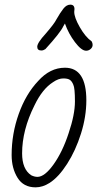

<svg xmlns="http://www.w3.org/2000/svg" viewBox="-20 -796 421 825"><path d="M30 -130Q30 -221 60.5 -306.5Q91 -392 144 -448Q195 -505 259 -505Q351 -505 351 -365Q351 -295 328 -222Q305 -149 268.5 -92Q232 -35 193 -10Q163 9 133 9Q81 9 55.5 -32Q30 -73 30 -130ZM275 -224Q302 -304 302 -360Q302 -418 295 -432Q289 -447 280 -453Q271 -459 252 -459Q231 -459 208 -443Q162 -414 128 -343Q75 -237 75 -137Q75 -69 114 -43Q128 -36 141 -36Q172 -36 210.5 -90Q249 -144 275 -224ZM259 -695Q256 -691 252 -683Q239 -655 175 -585Q166 -579 158 -579Q140 -579 140 -595Q140 -612 176 -651Q214 -695 222 -712Q239 -742 252.5 -759Q266 -776 282 -776Q300 -776 300 -757L299 -745Q299 -721 323 -679Q347 -637 374 -618Q378 -611 378 -603Q378 -593 369.5 -585.5Q361 -578 350 -578Q330 -578 302 -615Q274 -652 259 -695Z"/></svg>

Font: Bad Script
Style: Regular
Weight: 400
Italic angle: -10°
Designer: Roman Shchyukin (Gaslight Type Foundry), Cyreal (Charset Expansion)
Foundry: Gaslight
Version: Version 2.000